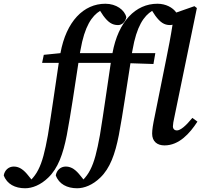

<svg xmlns="http://www.w3.org/2000/svg" viewBox="-174 -763 1075 1026"><path d="M389 -743C273 -743 180 -649 149 -479L60 -470L51 -427H140C120 -294 103 -170 82 -41C66 47 52 103 30 145C19 167 6 183 -6 196L-23 175C-45 147 -69 127 -100 127C-129 127 -149 147 -154 174C-137 221 -93 243 -40 243C-2 243 43 226 84 186C136 136 163 61 183 -41C206 -164 225 -297 245 -427H418C398 -294 381 -170 360 -41C344 47 330 103 308 145C297 167 284 183 272 196L255 175C233 147 209 127 178 127C149 127 129 147 124 174C141 221 185 243 238 243C276 243 321 226 362 186C414 136 441 61 461 -41C484 -163 502 -295 523 -425L646 -421L656 -479H531C532 -484 533 -490 534 -495C556 -623 595 -678 639 -705L656 -679C682 -644 703 -629 735 -629C739 -629 744 -630 748 -631C738 -566 726 -505 715 -451L653 -143C643 -96 639 -69 639 -49C639 -7 666 14 705 14C783 14 840 -50 881 -113L854 -133C818 -89 790 -66 771 -66C760 -66 750 -73 750 -88C750 -98 753 -116 758 -138L878 -720L865 -730L768 -696C749 -723 712 -743 667 -743C551 -743 458 -649 427 -479H423H253C254 -484 255 -490 256 -495C278 -623 317 -678 361 -705L378 -679C404 -644 425 -629 457 -629C477 -629 496 -645 501 -671C492 -710 447 -743 389 -743Z"/></svg>

Font: Source Serif Pro Semibold
Style: Italic
Weight: 600
Italic angle: -12°
Designer: Frank Grießhammer
Foundry: Adobe Systems Incorporated
Version: Version 3.001;hotconv 1.0.111;makeotfexe 2.5.65597